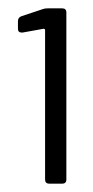

<svg xmlns="http://www.w3.org/2000/svg" viewBox="-20 -882 222 460"><path d="M94 -862H129Q139 -862 139 -852V-452Q139 -442 129 -442H98Q88 -442 88 -452V-810Q88 -813 84 -813L34 -804H32Q23 -804 23 -813V-831Q23 -840 31 -843L82 -860Q87 -862 94 -862Z"/></svg>

Font: Amber EN
Style: Regular
Weight: 400
Designer: Jeremy Tribby
Foundry: Tribby Type Co.
Version: Version 1.403 November 24, 2021